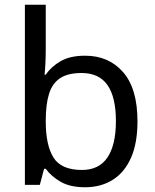

<svg xmlns="http://www.w3.org/2000/svg" viewBox="-20 -780 655 810"><path d="M173 -575Q173 -541 171.5 -511.5Q170 -482 168 -465H173Q196 -499 236 -522Q276 -545 339 -545Q439 -545 499.5 -475.5Q560 -406 560 -268Q560 -176 532.5 -114Q505 -52 455 -21Q405 10 339 10Q276 10 236 -13Q196 -36 173 -68H166L148 0H85V-760H173ZM324 -472Q267 -472 234 -450.5Q201 -429 187 -384.5Q173 -340 173 -271V-267Q173 -168 205.5 -115.5Q238 -63 326 -63Q398 -63 433.5 -116Q469 -169 469 -269Q469 -370 433.5 -421Q398 -472 324 -472Z"/></svg>

Font: ltelugu85
Style: Book
Weight: 400
Designer: Jelle Bosma - Monotype Design Team
Foundry: Monotype Imaging Inc.
Version: Version 2.003